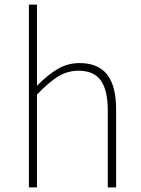

<svg xmlns="http://www.w3.org/2000/svg" viewBox="-20 -814 614 834"><path d="M105.5 0V-793.9H140.6V-441.4Q187.5 -489.3 231 -514.6Q274.4 -540 325.2 -540Q406.2 -540 445.3 -490.2Q484.4 -440.4 484.4 -338.9V0H448.2V-334Q448.2 -421.9 418 -464.4Q387.7 -506.8 321.3 -506.8Q274.4 -506.8 234.4 -482.9Q194.3 -459 140.6 -403.3V0Z"/></svg>

Font: Bpmf Zihi Sans ExtraLight
Style: ExtraLight
Weight: 250
Foundry: But Ko
Version: Version 1.320